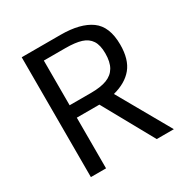

<svg xmlns="http://www.w3.org/2000/svg" viewBox="-153 -783 881 910"><g transform="rotate(-30 287.5 -328.0)"><path d="M293.5 -277.3H169.9V0H86.9V-655.8H299.8Q407.2 -655.8 464.4 -614.7Q521.5 -573.7 521.5 -474.1Q521.5 -393.6 485.1 -349.1Q448.7 -304.7 378.4 -286.6L541 0H447.3ZM287.6 -345.2Q340.3 -345.2 373.5 -357.9Q406.7 -370.6 423.1 -398.7Q439.5 -426.8 439.5 -474.1Q439.5 -519 423.1 -544.2Q406.7 -569.3 374 -579.6Q341.3 -589.8 287.6 -589.8H169.9V-345.2Z"/></g></svg>

Font: Varta
Style: Regular
Weight: 400
Designer: Joana Correia, Viktoriya Grabowska, Eben Sorkin
Foundry: Sorkin Type
Version: Version 1.003; ttfautohint (v1.3) -l 8 -r 24 -G 200 -x 12 -H